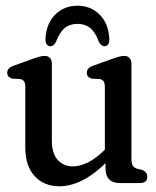

<svg xmlns="http://www.w3.org/2000/svg" viewBox="-20 -634 541 665"><path d="M345.4 -51V-84L343.2 -88.3V-331.3Q343.2 -346 339.1 -352Q335.1 -358.1 325.4 -360.3L298.1 -361.5Q288.5 -364.7 284.5 -369.7Q280.6 -374.7 280.6 -382.1Q280.6 -390.3 285.8 -396.3Q291 -402.3 304.4 -407.1L368.7 -430.1Q385.2 -436.1 394.2 -438.2Q403.1 -440.3 410.5 -440.3Q422.4 -440.3 428.8 -432.9Q435.2 -425.4 435.2 -412.9V-84.4Q435.2 -68 440.1 -60.3Q444.9 -52.6 455.2 -49.6L473.1 -45.4Q481.5 -41.4 485.8 -35.8Q490.1 -30.1 490.1 -21.6Q490.1 -11.3 483.7 -5.7Q477.2 0 465.1 0H395.7Q370.2 0 357.8 -13.1Q345.4 -26.2 345.4 -51ZM67.6 -123V-331.3Q67.6 -346 63.5 -352Q59.5 -358.1 49.8 -360.3L22.5 -361.5Q12.9 -364.7 8.9 -369.7Q5 -374.7 5 -382.1Q5 -390.3 10.2 -396.3Q15.4 -402.3 28.8 -407.1L93.1 -430.1Q109.6 -436.1 118.6 -438.2Q127.5 -440.3 134.9 -440.3Q146.8 -440.3 153.2 -432.9Q159.6 -425.4 159.6 -412.9V-146.7Q159.6 -103.1 179.7 -80.4Q199.8 -57.7 232.1 -57.7Q255.9 -57.7 282.4 -70.3Q308.8 -82.8 338.1 -110.7L354.8 -126.6L376.9 -100L356.7 -79.8Q310 -32.5 267.9 -10.6Q225.8 11.2 185.3 11.2Q132.7 11.2 100.1 -24Q67.6 -59.2 67.6 -123ZM248.2 -551.4Q222 -551.4 204.2 -536.8Q186.3 -522.1 174.1 -489.5Q166.2 -473.8 154.6 -473.8Q146.5 -473.8 141.6 -480.8Q136.7 -487.8 137.5 -499.7Q140.3 -552.9 171.4 -583.6Q202.4 -614.2 248.2 -614.2Q294 -614.2 324.9 -583.6Q355.8 -552.9 358.6 -499.7Q359.4 -487.8 354.7 -480.8Q349.9 -473.8 341.8 -473.8Q330.8 -473.8 322.3 -489.5Q310.3 -522.1 292.5 -536.8Q274.6 -551.4 248.2 -551.4Z"/></svg>

Font: Fraunces 144pt S100 Black
Style: Regular
Weight: 900
Version: Version 1.000